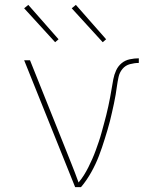

<svg xmlns="http://www.w3.org/2000/svg" viewBox="-20 -767 640 787"><path d="M312 0H288L79 -520H103L242 -173Q257 -135 272.5 -96.5Q288 -58 302 -19Q314 -33 324 -49Q334 -65 342.5 -82Q351 -99 358.5 -116Q366 -133 372.5 -151Q379 -169 385 -186.5Q391 -204 396 -222.5Q401 -241 406 -259Q411 -277 415.5 -295Q420 -313 424 -331.5Q428 -350 431.5 -368.5Q435 -387 438 -405.5Q441 -424 444.5 -442.5Q448 -461 456 -478.5Q464 -496 478.5 -508Q493 -520 512 -524Q531 -528 549 -528V-509Q531 -509 512.5 -504Q494 -499 482 -484.5Q470 -470 466 -451.5Q462 -433 459.5 -415Q457 -397 454 -378.5Q451 -360 447 -342Q443 -324 439 -306Q435 -288 430.5 -270Q426 -252 420.5 -234Q415 -216 409.5 -198Q404 -180 398 -162.5Q392 -145 385.5 -128Q379 -111 371 -94Q363 -77 354 -61Q345 -45 334.5 -29.5Q324 -14 312 0ZM401 -594 274 -733 291 -747 415 -606ZM206 -594 79 -733 96 -747 220 -606Z"/></svg>

Font: Iosevka Aile Thin
Style: Regular
Weight: 100
Designer: Belleve Invis
Foundry: Belleve Invis
Version: Version 31.1.0; ttfautohint (v1.8.4)